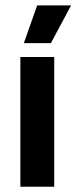

<svg xmlns="http://www.w3.org/2000/svg" viewBox="-20 -706 288 726"><path d="M57 0V-490.5H185V0ZM120.5 -685.5H248V-684L172.5 -543H70.5V-544Z"/></svg>

Font: Anek Latin Medium SemiBold
Style: Regular
Weight: 600
Version: Version 1.003